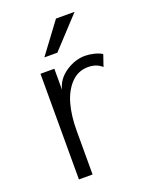

<svg xmlns="http://www.w3.org/2000/svg" viewBox="-132 -762 654 833"><g transform="rotate(-20 195.0 -345.0)"><path d="M126 -548.8 231 -689.9H316.9L186 -548.8ZM85.9 0V-487.8H149.9V-390.1Q160.2 -436 203.4 -465.6Q246.6 -495.1 293.9 -495.1Q312.5 -495.1 335 -489.7Q357.4 -484.4 371.1 -475.1L353 -421.9Q327.6 -444.8 289.1 -444.8Q243.2 -444.8 210.9 -411.4Q178.7 -377.9 163.8 -324.5Q148.9 -271 148.9 -203.1V0Z"/></g></svg>

Font: HK Grotesk Light
Style: Regular
Weight: 300
Designer: Alfredo Marco Pradil and Stefan Peev
Foundry: Hanken Design Co.
Version: Version 1.045;PS 001.045;hotconv 1.0.88;makeotf.lib2.5.64775